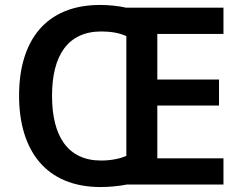

<svg xmlns="http://www.w3.org/2000/svg" viewBox="-20 -745 978 775"><path d="M384 -725C164 -725 57 -580 57 -359C57 -137 166 10 386 10C420 10 462 6 491 0H882V-106H615V-319H864V-424H615V-608H882V-714H489C460 -721 418 -725 384 -725ZM389 -618C427 -618 464 -612 490 -599V-116C464 -104 426 -97 388 -97C253 -97 190 -196 190 -358C190 -520 253 -618 389 -618Z"/></svg>

Font: Noto Sans Syriac SemiBold
Style: Regular
Weight: 600
Designer: Patrick Giasson and the Monotype Design Team
Foundry: Monotype Imaging Inc.
Version: Version 3.000